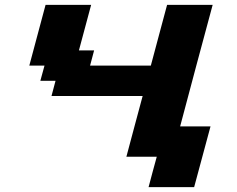

<svg xmlns="http://www.w3.org/2000/svg" viewBox="-20 -645 977 790"><path d="M591.3 125H778.8Q790 83.5 812.5 0Q835 -83.5 846.2 -125H721.2Q743.2 -208.5 787.8 -375.2Q832.5 -542 855 -625H667.5Q656.2 -583.5 634 -500Q611.8 -416.5 600.6 -375H350.6L367.2 -437.5H304.7L355 -625H167.5Q156.2 -583.5 134 -500Q111.8 -416.5 100.6 -375H163.1L146 -312.5H208.5L191.9 -250H566.9Q555.7 -208.5 533.4 -125.2Q511.2 -42 500 0H625Q619.1 21 607.9 62.5Q596.7 104 591.3 125Z"/></svg>

Font: Faithful 32x
Style: SemiboldOblique
Weight: 400
Foundry: Faithful Resource Pack
Version: Version 1.0; January 27, 2023